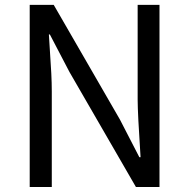

<svg xmlns="http://www.w3.org/2000/svg" viewBox="-20 -753 762 773"><path d="M99.6 0V-733.4H196.3L462.9 -271.5L541 -120.1H545.9Q534.2 -297.9 534.2 -351.6V-733.4H622.1V0H527.3L259.8 -462.9L180.7 -614.3H176.8Q177.7 -590.8 181.2 -543.5Q184.6 -496.1 186.5 -457.5Q188.5 -418.9 188.5 -384.8V0Z"/></svg>

Font: Nasu
Style: Regular
Weight: 400
Designer: Ryoko NISHIZUKA (kana &amp; ideographs); Paul D. Hunt (Latin, Greek &amp; Cyrillic); Wenlong ZHANG (bopomofo); Sandoll C
Version: Version 2014.1215